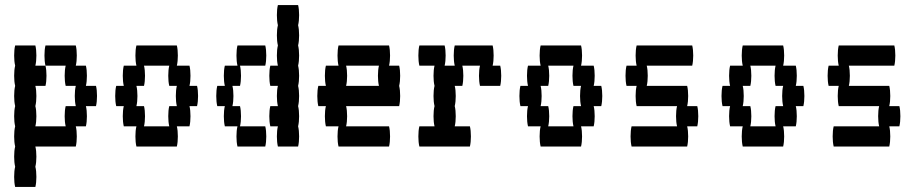

<svg xmlns="http://www.w3.org/2000/svg" viewBox="-20 -580 3640 760"><path d="M360 -160H320Q324 -144 324 -120Q324 -97 320 -80H280Q284 -64 284 -40Q284 -17 280 0H120Q124 16 124 40Q124 63 120 80Q124 96 124 120Q124 143 120 160H40Q36 143 36 120Q36 96 40 80Q36 63 36 40Q36 16 40 0Q36 -17 36 -40Q36 -64 40 -80Q36 -97 36 -120Q36 -144 40 -160Q36 -177 36 -200Q36 -224 40 -240Q36 -257 36 -280Q36 -304 40 -320Q36 -337 36 -360Q36 -384 40 -400H120Q124 -384 124 -360Q124 -337 120 -320H160Q164 -304 164 -280Q164 -257 160 -240H120Q124 -224 124 -200Q124 -177 120 -160Q124 -144 124 -120Q124 -97 120 -80H240Q236 -97 236 -120Q236 -144 240 -160H280Q276 -177 276 -200Q276 -224 280 -240H240Q236 -257 236 -280Q236 -304 240 -320H160Q156 -337 156 -360Q156 -384 160 -400H280Q284 -384 284 -360Q284 -337 280 -320H320Q324 -304 324 -280Q324 -257 320 -240H360Q364 -224 364 -200Q364 -177 360 -160Z M760 -160H730Q734 -144 734 -120Q734 -97 730 -80H680Q684 -64 684 -40Q684 -17 680 0H520Q516 -17 516 -40Q516 -64 520 -80H470Q466 -97 466 -120Q466 -144 470 -160H440Q436 -177 436 -200Q436 -224 440 -240H470Q466 -257 466 -280Q466 -304 470 -320H520Q516 -337 516 -360Q516 -384 520 -400H680Q684 -384 684 -360Q684 -337 680 -320H730Q734 -304 734 -280Q734 -257 730 -240H760Q764 -224 764 -200Q764 -177 760 -160ZM680 -160Q676 -177 676 -200Q676 -224 680 -240H650Q646 -257 646 -280Q646 -304 650 -320H550Q554 -304 554 -280Q554 -257 550 -240H520Q524 -224 524 -200Q524 -177 520 -160H550Q554 -144 554 -120Q554 -97 550 -80H650Q646 -97 646 -120Q646 -144 650 -160Z M1164 -440Q1164 -417 1160 -400Q1164 -384 1164 -360Q1164 -337 1160 -320Q1164 -304 1164 -280Q1164 -257 1160 -240Q1164 -224 1164 -200Q1164 -177 1160 -160Q1164 -144 1164 -120Q1164 -97 1160 -80Q1164 -64 1164 -40Q1164 -17 1160 0H1080Q1076 -17 1076 -40Q1076 -64 1080 -80H1050Q1046 -97 1046 -120Q1046 -144 1050 -160H1080Q1076 -177 1076 -200Q1076 -224 1080 -240H1050Q1046 -257 1046 -280Q1046 -304 1050 -320H1080Q1076 -337 1076 -360Q1076 -384 1080 -400Q1076 -417 1076 -440Q1076 -464 1080 -480Q1076 -497 1076 -520Q1076 -544 1080 -560H1160Q1164 -544 1164 -520Q1164 -497 1160 -480Q1164 -464 1164 -440ZM1030 -320H930Q934 -304 934 -280Q934 -257 930 -240H900Q904 -224 904 -200Q904 -177 900 -160H930Q934 -144 934 -120Q934 -97 930 -80H1030Q1034 -64 1034 -40Q1034 -17 1030 0H920Q916 -17 916 -40Q916 -64 920 -80H870Q866 -97 866 -120Q866 -144 870 -160H840Q836 -177 836 -200Q836 -224 840 -240H870Q866 -257 866 -280Q866 -304 870 -320H920Q916 -337 916 -360Q916 -384 920 -400H1030Q1034 -384 1034 -360Q1034 -337 1030 -320Z M1560 -240Q1564 -224 1564 -200Q1564 -177 1560 -160H1350Q1354 -144 1354 -120Q1354 -97 1350 -80H1520Q1524 -64 1524 -40Q1524 -17 1520 0H1320Q1316 -17 1316 -40Q1316 -64 1320 -80H1270Q1266 -97 1266 -120Q1266 -144 1270 -160H1240Q1236 -177 1236 -200Q1236 -224 1240 -240H1270Q1266 -257 1266 -280Q1266 -304 1270 -320H1320Q1316 -337 1316 -360Q1316 -384 1320 -400H1520Q1524 -384 1524 -360Q1524 -337 1520 -320H1560Q1564 -304 1564 -280Q1564 -257 1560 -240ZM1476 -280Q1476 -304 1480 -320H1350Q1354 -304 1354 -280Q1354 -257 1350 -240H1480Q1476 -257 1476 -280Z M1964 -280Q1964 -257 1960 -240H1880Q1876 -257 1876 -280Q1876 -304 1880 -320H1810Q1814 -304 1814 -280Q1814 -257 1810 -240H1780Q1784 -224 1784 -200Q1784 -177 1780 -160Q1784 -144 1784 -120Q1784 -97 1780 -80H1840Q1844 -64 1844 -40Q1844 -17 1840 0H1640Q1636 -17 1636 -40Q1636 -64 1640 -80H1700Q1696 -97 1696 -120Q1696 -144 1700 -160Q1696 -177 1696 -200Q1696 -224 1700 -240Q1696 -257 1696 -280Q1696 -304 1700 -320H1640Q1636 -337 1636 -360Q1636 -384 1640 -400H1740Q1744 -384 1744 -360Q1744 -337 1740 -320H1780Q1776 -337 1776 -360Q1776 -384 1780 -400H1930Q1934 -384 1934 -360Q1934 -337 1930 -320H1960Q1964 -304 1964 -280Z M2360 -160H2330Q2334 -144 2334 -120Q2334 -97 2330 -80H2280Q2284 -64 2284 -40Q2284 -17 2280 0H2120Q2116 -17 2116 -40Q2116 -64 2120 -80H2070Q2066 -97 2066 -120Q2066 -144 2070 -160H2040Q2036 -177 2036 -200Q2036 -224 2040 -240H2070Q2066 -257 2066 -280Q2066 -304 2070 -320H2120Q2116 -337 2116 -360Q2116 -384 2120 -400H2280Q2284 -384 2284 -360Q2284 -337 2280 -320H2330Q2334 -304 2334 -280Q2334 -257 2330 -240H2360Q2364 -224 2364 -200Q2364 -177 2360 -160ZM2280 -160Q2276 -177 2276 -200Q2276 -224 2280 -240H2250Q2246 -257 2246 -280Q2246 -304 2250 -320H2150Q2154 -304 2154 -280Q2154 -257 2150 -240H2120Q2124 -224 2124 -200Q2124 -177 2120 -160H2150Q2154 -144 2154 -120Q2154 -97 2150 -80H2250Q2246 -97 2246 -120Q2246 -144 2250 -160Z M2740 -80H2700Q2704 -64 2704 -40Q2704 -17 2700 0H2480Q2476 -17 2476 -40Q2476 -64 2480 -80H2660Q2656 -97 2656 -120Q2656 -144 2660 -160H2500Q2496 -177 2496 -200Q2496 -224 2500 -240H2460Q2456 -257 2456 -280Q2456 -304 2460 -320H2500Q2496 -337 2496 -360Q2496 -384 2500 -400H2720Q2724 -384 2724 -360Q2724 -337 2720 -320H2540Q2544 -304 2544 -280Q2544 -257 2540 -240H2700Q2704 -224 2704 -200Q2704 -177 2700 -160H2740Q2744 -144 2744 -120Q2744 -97 2740 -80Z M3160 -160H3130Q3134 -144 3134 -120Q3134 -97 3130 -80H3080Q3084 -64 3084 -40Q3084 -17 3080 0H2920Q2916 -17 2916 -40Q2916 -64 2920 -80H2870Q2866 -97 2866 -120Q2866 -144 2870 -160H2840Q2836 -177 2836 -200Q2836 -224 2840 -240H2870Q2866 -257 2866 -280Q2866 -304 2870 -320H2920Q2916 -337 2916 -360Q2916 -384 2920 -400H3080Q3084 -384 3084 -360Q3084 -337 3080 -320H3130Q3134 -304 3134 -280Q3134 -257 3130 -240H3160Q3164 -224 3164 -200Q3164 -177 3160 -160ZM3080 -160Q3076 -177 3076 -200Q3076 -224 3080 -240H3050Q3046 -257 3046 -280Q3046 -304 3050 -320H2950Q2954 -304 2954 -280Q2954 -257 2950 -240H2920Q2924 -224 2924 -200Q2924 -177 2920 -160H2950Q2954 -144 2954 -120Q2954 -97 2950 -80H3050Q3046 -97 3046 -120Q3046 -144 3050 -160Z M3540 -80H3500Q3504 -64 3504 -40Q3504 -17 3500 0H3280Q3276 -17 3276 -40Q3276 -64 3280 -80H3460Q3456 -97 3456 -120Q3456 -144 3460 -160H3300Q3296 -177 3296 -200Q3296 -224 3300 -240H3260Q3256 -257 3256 -280Q3256 -304 3260 -320H3300Q3296 -337 3296 -360Q3296 -384 3300 -400H3520Q3524 -384 3524 -360Q3524 -337 3520 -320H3340Q3344 -304 3344 -280Q3344 -257 3340 -240H3500Q3504 -224 3504 -200Q3504 -177 3500 -160H3540Q3544 -144 3544 -120Q3544 -97 3540 -80Z"/></svg>

Font: VT323
Style: Regular
Weight: 400
Monospace: yes
Designer: Peter Hull
Version: Version 2.000